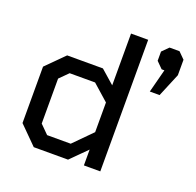

<svg xmlns="http://www.w3.org/2000/svg" viewBox="-125 -847 1001 979"><g transform="rotate(20 375.5 -357.0)"><path d="M60 -96V-402L156 -498H350L424 -433V-714H517V0H428V-86L342 0H156ZM327 -81 424 -179V-340L337 -417H199L153 -371V-127L199 -81ZM648 -596H633L599 -630V-680L633 -714H687L721 -680V-596L668 -469H615Z"/></g></svg>

Font: Chakra Petch Medium
Style: Regular
Weight: 500
Designer: Katatrad Aksorn Co.,Ltd.
Foundry: Cadson Demak Co.,Ltd.
Version: Version 1.000; ttfautohint (v1.6)